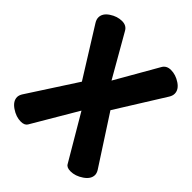

<svg xmlns="http://www.w3.org/2000/svg" viewBox="-205 -865 999 999"><g transform="rotate(45 295.0 -365.5)"><path d="M441 -10 295 -258 149 -10Q139 6 112 6Q77 6 42.5 -17.5Q8 -41 8 -71Q8 -84 17 -99L190 -366L24 -632Q14 -648 14 -663Q14 -693 47 -715Q80 -737 115 -737Q148 -737 162 -711L295 -479L428 -711Q442 -737 475 -737Q510 -737 543 -715Q576 -693 576 -663Q576 -648 566 -632L400 -366L573 -99Q582 -84 582 -71Q582 -41 547.5 -17.5Q513 6 478 6Q450 6 441 -10Z"/></g></svg>

Font: Dosis
Style: ExtraBold
Weight: 800
Designer: EdgarTolentino, PabloImpallari, IginoMarini
Foundry: EdgarTolentino, PabloImpallari, IginoMarini
Version: Version 1.007